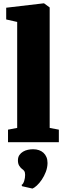

<svg xmlns="http://www.w3.org/2000/svg" viewBox="-20 -840 389 1134"><path d="M85.9 107.4Q85.9 88.4 94.5 75.9Q103 63.5 116.2 55.7Q129.4 47.9 144.8 44.7Q160.2 41.5 173.3 41.5H176.8Q194.8 41.5 210.2 46.9Q225.6 52.2 236.8 62.5Q248 72.8 254.4 87.9Q260.7 103 260.7 123Q260.3 149.9 250.5 175.3Q240.7 200.7 226.8 221.2Q212.9 241.7 197.8 255.6Q182.6 269.5 172.4 273.4H170.4L110.4 259.8L107.4 252Q112.3 250 116.2 243.7Q120.1 237.3 122.8 229Q125.5 220.7 127 210.9Q128.4 201.2 128.4 192.9Q128.4 177.2 122.6 169.4Q116.7 161.6 109.9 157.7Q102.1 151.9 94 139.6Q85.9 127.4 85.9 107.4ZM27.3 -74.2 81.5 -84.5V-710.4L16.6 -725.1V-794.4L237.3 -820.3H240.2L273.4 -795.9V-84.5L327.6 -74.2V0H27.3Z"/></svg>

Font: Merriweather UltraBold
Style: Regular
Weight: 900
Designer: Eben Sorkin ( sorkintype@gmail.com )
Foundry: Eben Sorkin
Version: Version 1.570; ttfautohint (v1.3) -l 8 -r 32 -G 0 -x 0 -H 60